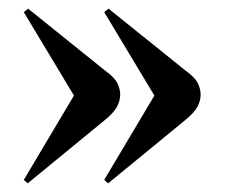

<svg xmlns="http://www.w3.org/2000/svg" viewBox="-20 -486 532 444"><path d="M44 -62 35 -70 151 -265 35 -458 45 -466 224 -322Q245 -307 251.5 -293.5Q258 -280 258 -267Q258 -254 251 -240Q244 -226 222 -208ZM230 -62 221 -70 337 -265 221 -458 231 -466 410 -322Q431 -307 437.5 -293.5Q444 -280 444 -267Q444 -254 437 -240Q430 -226 408 -208Z"/></svg>

Font: Literata 72pt SemiBold
Style: Regular
Weight: 600
Designer: Latin by Veronika Burian and Jose Scaglione. Greek by Irene Vlachou. Cyrillic by Vera Evstafieva.
Foundry: TypeTogether
Version: Version 3.002